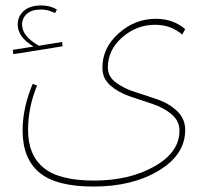

<svg xmlns="http://www.w3.org/2000/svg" viewBox="-20 -595 773 705"><path d="M208 -441 210 -425 29 -396 27 -412 103 -424Q45 -459 45 -505Q45 -535 67.5 -555Q90 -575 131 -575Q164 -575 189 -560L182 -547Q157 -560 131 -560Q96 -560 78.5 -544Q61 -528 61 -505Q61 -462 123 -427ZM376 -347Q376 -314 405.5 -292Q435 -270 476.5 -257Q518 -244 559.5 -229.5Q601 -215 630.5 -187Q660 -159 660 -118Q660 -27 563 31.5Q466 90 323 90Q186 90 124.5 38.5Q63 -13 63 -116Q63 -199 100 -287L116 -281Q83 -200 83 -117Q83 -26 140 21Q197 68 325 68Q455 68 547 16Q639 -36 639 -115Q639 -151 610 -175.5Q581 -200 539.5 -213.5Q498 -227 456 -241.5Q414 -256 385 -281.5Q356 -307 356 -346Q356 -420 416 -473Q476 -526 552 -526Q616 -526 660 -488L649 -468Q608 -504 549 -504Q482 -504 429 -458Q376 -412 376 -347Z"/></svg>

Font: FiraGO Thin
Style: Regular
Weight: 100
Designer: bBox Type
Foundry: bBox Type GmbH
Version: Version 1.001;PS 001.001;hotconv 1.0.88;makeotf.lib2.5.64775